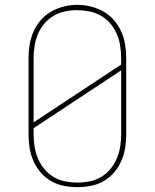

<svg xmlns="http://www.w3.org/2000/svg" viewBox="-20 -766 640 794"><path d="M300 8Q272 8 244 2.5Q216 -3 191.5 -17Q167 -31 148.5 -52.5Q130 -74 118.5 -100Q107 -126 102.5 -154Q98 -182 98 -210V-525Q98 -553 102.5 -581Q107 -609 118.5 -635Q130 -661 148.5 -682.5Q167 -704 191.5 -718Q216 -732 244 -739Q272 -746 300 -746Q328 -746 356 -739Q384 -732 408.5 -718Q433 -704 451.5 -682.5Q470 -661 481.5 -635Q493 -609 497.5 -581Q502 -553 502 -525V-210Q502 -182 497.5 -154Q493 -126 481.5 -100Q470 -74 451.5 -52.5Q433 -31 408.5 -17Q384 -3 356 2.5Q328 8 300 8ZM119 -260 481 -499V-525Q481 -551 477 -576.5Q473 -602 463 -625.5Q453 -649 436 -669Q419 -689 396.5 -701.5Q374 -714 348.5 -719Q323 -724 298 -724Q272 -724 247 -718.5Q222 -713 200.5 -700Q179 -687 162.5 -667Q146 -647 136.5 -624Q127 -601 123 -575.5Q119 -550 119 -525ZM300 -11Q325 -11 350.5 -16Q376 -21 398 -34Q420 -47 436.5 -67Q453 -87 463 -110.5Q473 -134 477 -159.5Q481 -185 481 -210V-475L119 -236V-210Q119 -185 123 -159.5Q127 -134 137 -110.5Q147 -87 163.5 -67Q180 -47 202 -34Q224 -21 249.5 -16Q275 -11 300 -11Z"/></svg>

Font: Iosevka Curly Slab ThEx
Style: Regular
Weight: 100
Width: 7
Monospace: yes
Designer: Belleve Invis
Foundry: Belleve Invis
Version: Version 11.1.0; ttfautohint (v1.8.3)